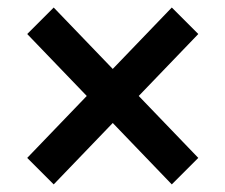

<svg xmlns="http://www.w3.org/2000/svg" viewBox="-20 -564 602 513"><path d="M123.5 -71.3 52.7 -142.1 439 -543.9 509.8 -473.1ZM439 -71.3 52.7 -473.1 123.5 -543.9 509.8 -142.1Z"/></svg>

Font: Reddit Mono SemiBold
Style: Regular
Weight: 600
Monospace: yes
Designer: Stephen Hutchings
Foundry: Reddit
Version: Version 1.014